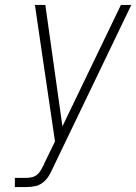

<svg xmlns="http://www.w3.org/2000/svg" viewBox="-20 -755 550 775"><path d="M40 0V-37H87Q98 -37 110 -40Q122 -43 131 -51Q140 -59 146 -70Q152 -81 158 -92V-93Q158 -93 158 -93.5Q158 -94 158 -94L202 -184L131 -666L121 -735H163L232 -245L468 -735H510L194 -78Q187 -62 177.5 -46Q168 -30 153.5 -18.5Q139 -7 121.5 -3.5Q104 0 87 0Z"/></svg>

Font: Iosevka SS04 XLt Obl
Style: Regular
Weight: 200
Italic angle: -9°
Monospace: yes
Designer: Belleve Invis
Foundry: Belleve Invis
Version: Version 19.0.0; ttfautohint (v1.8.4)